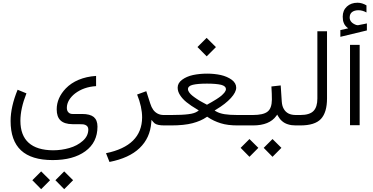

<svg xmlns="http://www.w3.org/2000/svg" viewBox="-20 -910 2709 1393"><path d="M381.9 397.5 445.8 462.5 510.3 397.5 445.8 333.5ZM214.6 397.5 278.6 462.5 343.1 397.5 278.6 333.5ZM171.8 -232.7 107.8 -258.9C74.1 -176.8 56.9 -101.3 56.9 -32.2C56.9 63 82.1 134 132.5 180.9C182.9 227.7 259.4 251.4 362.2 251.4C461.5 251.4 540.1 230.2 599 187.4C657.9 144.6 687.2 85.1 687.2 8.6C687.2 -22.7 678.1 -45.8 660.5 -61C642.3 -75.6 614.1 -83.1 576.3 -83.1H506.3C493.2 -83.1 483.1 -87.2 476.1 -95.2C468.5 -102.8 465 -113.9 465 -128C465 -147.1 470.5 -165.7 481.1 -183.9C491.7 -201.5 506.3 -217.6 524.4 -231.7C566.2 -263.5 617.1 -281.6 677.1 -285.1V-359.2C630.2 -356.2 587.9 -346.6 550.6 -331C513.4 -315.4 482.1 -294.2 457.4 -268.5C413.6 -222.7 391.4 -171.8 391.4 -116.9C391.4 -80.6 400.5 -53.9 419.1 -36.3C437.8 -18.6 466.5 -9.6 505.3 -9.1L572.8 -8.6C582.4 -8.6 590.4 -7.1 597.5 -4.5C604.5 -2 610.1 2.5 614.6 8.1C618.6 13.6 620.7 20.7 620.7 28.7C620.7 60.5 607.6 88.2 580.9 111.8C554.2 135.5 521.4 153.1 483.6 163.7C445.8 174.8 406 180.4 364.7 180.4C286.6 179.8 227.7 161.7 187.9 125.9C148.1 90.2 128 36.8 128 -33.8C128 -92.7 142.6 -158.7 171.8 -232.7Z M1011.1 -57.9C1010.1 79.6 922.9 165.7 749.1 201.5L774.3 265C869 246.3 942.1 213.1 992.9 164.2C1043.8 115.4 1072 53.9 1077.6 -21.2L1079.1 -40.3C1089.2 -27.7 1096.7 -19.6 1101.3 -15.6C1114.4 -5 1138.5 0 1173.3 0H1186.4V-75.6H1167.8C1151.1 -75.6 1136.5 -79.1 1123.9 -85.6C1111.3 -92.2 1100.3 -101.3 1091.7 -113.4C1083.1 -125.4 1075.6 -140.6 1070 -159.2L1041.3 -248.4L974.8 -224.2C999 -164.2 1011.1 -108.8 1011.1 -57.9Z M1412.6 -568.8 1479.6 -501.3 1546.6 -568.3 1479.1 -635.3ZM1547.6 -101.8 1537 -108.3 1547.6 -114.9C1594 -142.6 1629.7 -170.8 1655.4 -199C1681.1 -227.2 1693.7 -252.4 1693.7 -274.1C1693.7 -296.2 1682.6 -315.4 1661 -331.5C1639.3 -347.1 1612.6 -358.7 1581.9 -365.7C1551.1 -372.3 1517.9 -375.8 1483.1 -375.8C1446.3 -375.8 1412.1 -372.3 1380.4 -365.7C1348.6 -358.7 1322.4 -347.1 1301.3 -331.5C1279.6 -315.4 1269 -296.2 1269 -274.1C1269 -255.9 1274.6 -237.8 1286.1 -220.2C1297.2 -202.5 1312.8 -184.9 1333.5 -168.3C1354.2 -151.6 1380.4 -133.5 1412.6 -114.9L1422.2 -108.8L1413.1 -102.3C1399 -92.2 1377.3 -85.1 1347.6 -81.6C1317.9 -77.6 1276.1 -75.6 1222.7 -75.6H1167.8V0H1221.2C1284.6 0 1336.5 -5.5 1376.8 -16.1C1417.1 -26.7 1450.9 -41.3 1478.6 -60.5L1483.1 -63.5L1487.2 -60.5C1515.9 -40.8 1547.6 -26.2 1581.9 -15.6C1615.6 -5 1656.4 0 1703.8 0H1725.9V-75.6H1703.8C1664.5 -75.6 1632.7 -77.6 1608.6 -81.6C1584.4 -85.6 1564.2 -92.2 1547.6 -101.8ZM1485.1 -152.1 1481.6 -150.1 1478.1 -152.1C1466.5 -157.7 1455.4 -163.7 1444.3 -170.3C1432.7 -176.3 1421.2 -183.4 1408.6 -191.9C1396 -200 1385.4 -208.1 1375.8 -215.6C1366.2 -223.2 1358.7 -231.2 1352.6 -239.8C1346.6 -248.4 1343.6 -255.9 1343.6 -262.5C1343.6 -278.1 1355.2 -289.2 1378.8 -294.7C1402 -300.3 1436.3 -303.3 1481.6 -303.3C1526.4 -303.3 1560.7 -300.3 1584.4 -294.7C1607.6 -288.7 1619.1 -278.1 1619.1 -262.5C1619.1 -255.9 1615.6 -247.9 1609.1 -239.3C1602 -230.7 1594 -222.7 1585.4 -215.1C1576.3 -207.6 1564.7 -199.5 1550.6 -190.4C1536.5 -181.4 1524.9 -174.3 1516.4 -169.8C1507.8 -164.7 1497.2 -158.7 1485.1 -152.1ZM1716.4 0H1762.2V-75.6H1716.4Z M1893.2 162.7 1957.2 227.7 2021.7 162.7 1957.2 98.7ZM1725.9 162.7 1789.9 227.7 1854.4 162.7 1789.9 98.7ZM2138 0V-75.6H2127.5C2105.8 -75.6 2087.7 -79.1 2073 -86.6C2058.4 -94.2 2046.9 -105.3 2038.8 -119.9C2030.2 -134.5 2025.7 -152.1 2024.2 -173.8L2016.6 -290.2L1949.1 -282.6C1951.6 -245.3 1952.6 -213.6 1952.6 -187.4C1952.1 -145.6 1942.1 -116.4 1921.4 -100.3C1900.8 -83.6 1864.5 -75.6 1813.1 -75.6H1742.6V0H1815.6C1895.2 0 1951.6 -23.2 1984.4 -69L1991.4 -78.6L1997 -68C2005.5 -52.9 2015.6 -40.3 2027.2 -30.7C2038.8 -20.7 2052.4 -13.1 2069 -8.1C2085.6 -2.5 2104.8 0 2126.4 0Z M2118.9 0H2158.7C2229.2 0 2279.1 -15.6 2308.8 -47.4C2338 -79.1 2352.6 -128.5 2352.6 -196V-683.1H2282.6V-195.5C2282.6 -154.7 2273.6 -124.9 2254.9 -105.3C2236.3 -85.6 2204 -75.6 2159.2 -75.6H2118.9Z M2519.4 -584.4V-1.5H2589.4V-584.4ZM2500.3 -709.3 2506.3 -704.3 2498.7 -702.8 2449.4 -691.7V-642.8L2641.8 -689.2V-740.1C2637.3 -739 2630.7 -737.5 2622.7 -736C2614.1 -734.5 2606.5 -733 2599.5 -731.5C2592.4 -730 2585.9 -728.5 2579.8 -727.5C2577.8 -727 2576.3 -727 2574.8 -727C2571.8 -727 2568.3 -727.5 2563.7 -729C2533 -740.6 2517.4 -758.2 2516.9 -782.4C2516.9 -800.5 2522.9 -814.1 2534.5 -822.7C2546.1 -831.2 2561.2 -835.8 2580.9 -835.8C2600.5 -835.8 2619.6 -830.2 2638.8 -819.6V-871C2617.6 -883.6 2596 -890.2 2573.8 -890.2C2542.6 -890.2 2516.9 -881.1 2496.7 -862.5C2476.6 -843.8 2466.5 -819.6 2466.5 -788.9C2466.5 -770.3 2469 -755.2 2474.6 -742.6C2479.6 -730 2488.2 -718.9 2500.3 -709.3Z"/></svg>

Font: Vazir FD Light
Style: Regular
Weight: 300
Foundry: DejaVu fonts team - Redesigned by Saber Rastikerdar
Version: Version 21.10;October 20, 2019;FontCreator 12.0.0.2547 64-bi